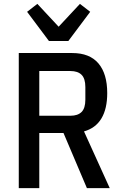

<svg xmlns="http://www.w3.org/2000/svg" viewBox="-20 -972 632 992"><path d="M183 0H77V-698H353Q443 -698 488.5 -644.5Q534 -591 534 -491Q534 -410 504 -360Q474 -310 414 -293L547 0H429L308 -285H183ZM344 -374Q382 -374 401.5 -393.5Q421 -413 421 -457V-522Q421 -566 401.5 -585.5Q382 -605 344 -605H183V-374ZM233 -760 120 -911 173 -952 283 -834 393 -952 446 -911 333 -760Z"/></svg>

Font: IBM Plex Sans Cond Medm
Style: Regular
Weight: 500
Width: 3
Designer: Mike Abbink, Paul van der Laan, Pieter van Rosmalen
Foundry: Bold Monday
Version: Version 1.3